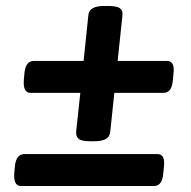

<svg xmlns="http://www.w3.org/2000/svg" viewBox="-20 -623 640 643"><path d="M282 -150Q254 -150 244 -157.5Q234 -165 235 -182L249 -312H82Q56 -312 60 -358L62 -379Q66 -419 94 -419H260L276 -573Q279 -603 329 -603H343Q371 -603 381.5 -595.5Q392 -588 390 -571L374 -419H539Q566 -419 561 -377L559 -356Q557 -332 549 -322Q541 -312 527 -312H363L349 -180Q346 -150 296 -150ZM50 0Q24 0 28 -46L30 -67Q34 -107 62 -107H507Q534 -107 529 -65L527 -44Q525 -20 517 -10Q509 0 495 0Z"/></svg>

Font: Asap Expanded Expanded Regular
Style: Bold Italic
Weight: 700
Width: 7
Italic angle: -6°
Designer: Pablo Cosgaya
Foundry: Omnibus-Type
Version: Version 3.001; ttfautohint (v1.8.4.7-5d5b)